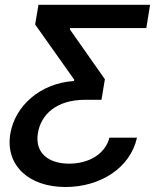

<svg xmlns="http://www.w3.org/2000/svg" viewBox="-20 -565 676 777"><path d="M534.4 -7.8H422.9C405.2 59.7 338.1 97.3 259.6 97.3C176.1 97.3 120 54 133.5 -27C145.6 -99.4 205.6 -161.2 325.3 -161.2H390.6L404.5 -244.3L262.8 -446L263.5 -451.3H572.1L587.4 -545.5H135.7L122.2 -465.9L280.2 -242.9L279.5 -237.2C143.1 -228.3 40.5 -136.7 21.7 -23.4C1.1 102.3 94.5 191.8 245 191.8C384.9 191.8 506.7 115.8 534.4 -7.8Z"/></svg>

Font: Magic Ui Pro Medium
Style: Italic
Weight: 500
Italic angle: -9.39999°
Designer: Stefan Endress, Andreas Faust
Version: Version 1.000;FEAKit 1.0